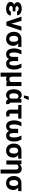

<svg xmlns="http://www.w3.org/2000/svg" viewBox="2831 -3653 1025 6727"><g transform="rotate(90 3343.5 -289.5)"><path d="M255.9 -287.1H376.5V-223.1H284.7Q240.2 -223.1 213.9 -208.7Q187.5 -194.3 187.5 -160.2Q187.5 -144 198.2 -129.6Q209 -115.2 230.5 -106Q252 -96.7 284.2 -96.7Q332 -96.7 357.2 -114.7Q382.3 -132.8 382.3 -156.7H523Q523 -98.6 488.8 -62Q454.6 -25.4 401.4 -7.8Q348.1 9.8 291.5 9.8Q221.7 9.8 166.3 -9.3Q110.8 -28.3 78.6 -64Q46.4 -99.6 46.4 -149.4Q46.4 -193.4 71.5 -224.1Q96.7 -254.9 143.6 -271Q190.4 -287.1 255.9 -287.1ZM376.5 -252H255.9Q196.8 -252 151.6 -269.8Q106.4 -287.6 81.1 -317.6Q55.7 -347.7 55.7 -383.8Q55.7 -433.6 85.7 -468Q115.7 -502.4 168.7 -520Q221.7 -537.6 291.5 -537.6Q382.8 -537.6 448.7 -494.9Q514.6 -452.1 514.6 -376.5H373.5Q373.5 -402.3 348.1 -416.7Q322.8 -431.2 284.7 -431.2Q238.3 -431.2 217.5 -412.6Q196.8 -394 196.8 -372.6Q196.8 -355.5 206.8 -343.3Q216.8 -331.1 236.3 -324.2Q255.9 -317.4 284.7 -317.4H376.5Z M790.5 -105.5 906.7 -528.3H1054.2L876 0H786.6ZM710.9 -528.3 828.1 -105 831.1 0H741.7L563 -528.3Z M1095.2 -258.8V-269Q1095.2 -343.3 1124 -401.9Q1152.8 -460.4 1208.3 -494.4Q1263.7 -528.3 1343.3 -528.3Q1359.4 -520.5 1377 -492.2Q1394.5 -463.9 1437.5 -451.2Q1495.6 -428.2 1540.5 -373.3Q1585.4 -318.4 1585.4 -249V-238.8Q1585.4 -168.9 1557.4 -112.5Q1529.3 -56.2 1475.6 -22.9Q1421.9 10.3 1344.2 10.3Q1264.2 10.3 1208.5 -24.9Q1152.8 -60.1 1124 -120.8Q1095.2 -181.6 1095.2 -258.8ZM1236.3 -269V-258.8Q1236.3 -215.8 1246.6 -180.7Q1256.8 -145.5 1280.5 -124.5Q1304.2 -103.5 1344.2 -103.5Q1380.9 -103.5 1402.8 -124.5Q1424.8 -145.5 1434.6 -180.7Q1444.3 -215.8 1444.3 -258.8V-269Q1444.3 -308.6 1434.8 -341.6Q1425.3 -374.5 1403.1 -394.5Q1380.9 -414.5 1343.7 -414.5Q1304.7 -414.5 1281 -394.5Q1257.3 -374.5 1246.8 -341.6Q1236.3 -308.6 1236.3 -269ZM1624 -528.3V-414.5H1343.7V-528.3Z M2209 -528.3H2343.8Q2373 -483.4 2394.8 -420.2Q2416.5 -356.9 2416.5 -276.4Q2416.5 -196.3 2396.7 -131.6Q2377 -66.9 2330.6 -28.6Q2284.2 9.8 2204.1 9.8Q2146.5 9.8 2104.5 -20.8Q2062.5 -51.3 2039.6 -110.1Q2016.6 -168.9 2016.6 -252.9V-412.1H2120.6V-240.7Q2120.6 -190.4 2131.1 -160.4Q2141.6 -130.4 2159.4 -117.2Q2177.2 -104 2198.7 -104Q2227.5 -104 2244.6 -128.7Q2261.7 -153.3 2268.8 -192.9Q2275.9 -232.4 2275.9 -276.4Q2273.9 -341.3 2255.9 -404.5Q2237.8 -467.8 2209 -528.3ZM1748.5 -528.3H1883.3Q1854.5 -467.8 1836.7 -404.5Q1818.8 -341.3 1816.9 -276.4Q1816.9 -232.4 1824 -192.9Q1831.1 -153.3 1847.7 -128.7Q1864.3 -104 1893.6 -104Q1915 -104 1933.1 -117.2Q1951.2 -130.4 1961.7 -160.4Q1972.2 -190.4 1972.2 -240.7V-412.1H2076.2V-252.9Q2076.2 -168.9 2053.2 -110.1Q2030.3 -51.3 1988 -20.8Q1945.8 9.8 1888.7 9.8Q1808.6 9.8 1762 -28.6Q1715.3 -66.9 1695.6 -131.6Q1675.8 -196.3 1675.8 -276.4Q1675.8 -356.9 1697.8 -420.2Q1719.7 -483.4 1748.5 -528.3Z M2853 -528.3H2994.6V0H2862.8L2853 -122.1ZM2871.1 -245.6 2927.7 -246.6Q2927.7 -172.9 2908.2 -114.7Q2888.7 -56.6 2849.1 -23.2Q2809.6 10.3 2750 10.3Q2697.3 10.3 2660.2 -15.4Q2623 -41 2603 -97.2L2588.9 -225.6H2665.5Q2665.5 -175.8 2676.5 -149.9Q2687.5 -124 2707 -114.5Q2726.6 -105 2753.4 -105Q2798.8 -105 2824.5 -123.3Q2850.1 -141.6 2860.6 -173.3Q2871.1 -205.1 2871.1 -245.6ZM2524.4 -528.3H2665.5V203.1H2524.4Z M3107.9 -250.5V-260.7Q3107.9 -341.8 3131.6 -404.3Q3155.3 -466.8 3201.4 -502.4Q3247.6 -538.1 3314.5 -538.1Q3373.5 -538.1 3411.6 -502.4Q3449.7 -466.8 3471.2 -405.3Q3492.7 -343.7 3501.5 -266.1V-249Q3492.7 -174.8 3471.2 -116.5Q3449.7 -58.1 3411.4 -24.2Q3373 9.8 3313.5 9.8Q3247.1 9.8 3201.2 -23.4Q3155.3 -56.6 3131.6 -115.5Q3107.9 -174.3 3107.9 -250.5ZM3249.5 -260.7V-250.5Q3249.5 -208.5 3259 -175.3Q3268.6 -142.1 3290.3 -123Q3312 -104 3349.1 -104Q3385.7 -104 3408.2 -121.1Q3430.7 -138.2 3442.6 -168.7Q3454.6 -199.2 3459.5 -238.8V-273.4Q3455.6 -317.9 3443.6 -351.8Q3431.6 -385.7 3408.9 -405Q3386.2 -424.3 3350.1 -424.3Q3313.5 -424.3 3291.3 -402.1Q3269 -379.9 3259.3 -342.8Q3249.5 -305.7 3249.5 -260.7ZM3452.6 -528.3H3575.2V-171.4Q3575.2 -133.8 3584.5 -120.1Q3593.8 -106.4 3610.4 -106.4Q3613.8 -106.4 3616.2 -106.9Q3618.7 -107.4 3620.6 -107.9L3632.8 -2Q3616.7 5.9 3602.3 8.1Q3587.9 10.3 3571.3 10.3Q3532.7 10.3 3504.2 -5.6Q3475.6 -21.5 3457.8 -54.2Q3439.9 -86.9 3434.1 -138.7V-415ZM3323.2 -613.8 3358.4 -782.2H3486.8L3406.7 -613.8Z M4134.8 -528.3V-415.5H3657.2V-528.3ZM3819.3 -528.3H3960.9V-160.6Q3960.9 -128.9 3972.7 -116.9Q3984.4 -105 4005.4 -105Q4021.5 -105 4031.3 -107.4Q4041 -109.9 4052.7 -113.3L4067.9 -6.3Q4043.9 3.4 4022.9 6.6Q4002 9.8 3976.6 9.8Q3902.3 9.8 3860.8 -32Q3819.3 -73.7 3819.3 -162.1Z M4730.5 -528.3H4865.2Q4894.5 -483.4 4916.3 -420.2Q4938 -356.9 4938 -276.4Q4938 -196.3 4918.2 -131.6Q4898.4 -66.9 4852.1 -28.6Q4805.7 9.8 4725.6 9.8Q4668 9.8 4626 -20.8Q4584 -51.3 4561 -110.1Q4538.1 -168.9 4538.1 -252.9V-412.1H4642.1V-240.7Q4642.1 -190.4 4652.6 -160.4Q4663.1 -130.4 4680.9 -117.2Q4698.7 -104 4720.2 -104Q4749 -104 4766.1 -128.7Q4783.2 -153.3 4790.3 -192.9Q4797.4 -232.4 4797.4 -276.4Q4795.4 -341.3 4777.3 -404.5Q4759.3 -467.8 4730.5 -528.3ZM4270 -528.3H4404.8Q4376 -467.8 4358.2 -404.5Q4340.3 -341.3 4338.4 -276.4Q4338.4 -232.4 4345.5 -192.9Q4352.5 -153.3 4369.1 -128.7Q4385.7 -104 4415 -104Q4436.5 -104 4454.6 -117.2Q4472.7 -130.4 4483.2 -160.4Q4493.7 -190.4 4493.7 -240.7V-412.1H4597.7V-252.9Q4597.7 -168.9 4574.7 -110.1Q4551.8 -51.3 4509.5 -20.8Q4467.3 9.8 4410.2 9.8Q4330.1 9.8 4283.4 -28.6Q4236.8 -66.9 4217 -131.6Q4197.3 -196.3 4197.3 -276.4Q4197.3 -356.9 4219.2 -420.2Q4241.2 -483.4 4270 -528.3Z M5010.3 -258.8V-269Q5010.3 -343.3 5039.1 -401.9Q5067.9 -460.4 5123.3 -494.4Q5178.7 -528.3 5258.3 -528.3Q5274.4 -520.5 5292 -492.2Q5309.6 -463.9 5352.5 -451.2Q5410.6 -428.2 5455.6 -373.3Q5500.5 -318.4 5500.5 -249V-238.8Q5500.5 -168.9 5472.4 -112.5Q5444.3 -56.2 5390.6 -22.9Q5336.9 10.3 5259.3 10.3Q5179.2 10.3 5123.5 -24.9Q5067.9 -60.1 5039.1 -120.8Q5010.3 -181.6 5010.3 -258.8ZM5151.4 -269V-258.8Q5151.4 -215.8 5161.6 -180.7Q5171.9 -145.5 5195.6 -124.5Q5219.2 -103.5 5259.3 -103.5Q5295.9 -103.5 5317.9 -124.5Q5339.8 -145.5 5349.6 -180.7Q5359.4 -215.8 5359.4 -258.8V-269Q5359.4 -308.6 5349.9 -341.6Q5340.3 -374.5 5318.1 -394.5Q5295.9 -414.5 5258.8 -414.5Q5219.7 -414.5 5196 -394.5Q5172.4 -374.5 5161.9 -341.6Q5151.4 -308.6 5151.4 -269ZM5539.1 -528.3V-414.5H5258.8V-528.3Z M5744.1 -415.5V0H5603V-528.3H5733.9ZM5716.8 -282.2 5685.1 -281.2Q5685.1 -355.5 5710.7 -413.6Q5736.3 -471.7 5782.7 -504.9Q5829.1 -538.1 5891.1 -538.1Q5941.9 -538.1 5980.2 -518.8Q6018.6 -499.5 6039.8 -455.8Q6061 -412.1 6061 -337.9V203.1H5919.4V-337.9Q5919.4 -383.3 5898.7 -403.8Q5877.9 -424.3 5839.4 -424.3Q5798.8 -424.3 5771.5 -405.5Q5744.1 -386.7 5730.5 -354.5Q5716.8 -322.3 5716.8 -282.2Z M6147 -258.8V-269Q6147 -343.3 6175.8 -401.9Q6204.6 -460.4 6260 -494.4Q6315.4 -528.3 6395 -528.3Q6411.1 -520.5 6428.7 -492.2Q6446.3 -463.9 6489.3 -451.2Q6547.4 -428.2 6592.3 -373.3Q6637.2 -318.4 6637.2 -249V-238.8Q6637.2 -168.9 6609.1 -112.5Q6581.1 -56.2 6527.3 -22.9Q6473.6 10.3 6396 10.3Q6315.9 10.3 6260.3 -24.9Q6204.6 -60.1 6175.8 -120.8Q6147 -181.6 6147 -258.8ZM6288.1 -269V-258.8Q6288.1 -215.8 6298.3 -180.7Q6308.6 -145.5 6332.3 -124.5Q6356 -103.5 6396 -103.5Q6432.6 -103.5 6454.6 -124.5Q6476.6 -145.5 6486.3 -180.7Q6496.1 -215.8 6496.1 -258.8V-269Q6496.1 -308.6 6486.6 -341.6Q6477 -374.5 6454.8 -394.5Q6432.6 -414.5 6395.5 -414.5Q6356.4 -414.5 6332.8 -394.5Q6309.1 -374.5 6298.6 -341.6Q6288.1 -308.6 6288.1 -269ZM6675.8 -528.3V-414.5H6395.5V-528.3Z"/></g></svg>

Font: RobotoDEMO
Style: Regular
Weight: 400
Designer: Christian Robertson
Foundry: Google
Version: Version 2.136